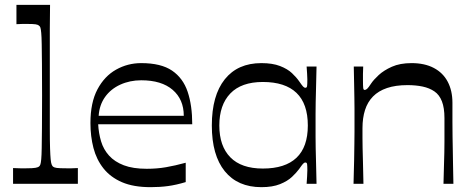

<svg xmlns="http://www.w3.org/2000/svg" viewBox="-20 -760 1966 794"><path d="M34 0V-65Q50 -64 63.5 -64Q77 -64 89 -64Q116 -64 126.5 -66Q137 -68 141 -71Q145 -74 147 -80Q149 -86 150.5 -101.5Q152 -117 152.5 -148Q153 -179 153.5 -231.5Q154 -284 154 -364Q154 -443 153.5 -495Q153 -547 152.5 -577.5Q152 -608 150.5 -624Q149 -640 147 -646Q145 -652 141 -654Q137 -658 127 -659.5Q117 -661 93 -661Q83 -661 72 -661Q61 -661 48 -660V-740H187Q187 -715 186.5 -691.5Q186 -668 186 -640Q186 -612 186 -574.5Q186 -537 186 -484.5Q186 -432 186 -359Q186 -280 186 -228.5Q186 -177 187 -147Q188 -117 189.5 -101.5Q191 -86 193.5 -80Q196 -74 199 -71Q204 -67 215 -65.5Q226 -64 254 -64Q265 -64 276.5 -64Q288 -64 302 -65V0Z M603 14Q532 14 484.5 -6.5Q437 -27 408 -63.5Q379 -100 366.5 -148Q354 -196 354 -251Q354 -336 383 -390.5Q412 -445 460 -472Q508 -499 564 -499Q646 -499 691.5 -468Q737 -437 756 -380.5Q775 -324 775 -246H386Q388 -209 398 -175.5Q408 -142 431 -116.5Q454 -91 492 -76.5Q530 -62 587 -62Q629 -62 666.5 -68.5Q704 -75 748 -87V-7Q708 5 674.5 9.5Q641 14 603 14ZM740 -281Q740 -349 694 -388.5Q648 -428 564 -428Q517 -428 477.5 -410Q438 -392 414.5 -359Q391 -326 388 -281Z M1061 14Q963 14 909.5 -52Q856 -118 856 -241Q856 -365 909.5 -432Q963 -499 1061 -499Q1107 -499 1138 -487Q1169 -475 1187.5 -457.5Q1206 -440 1217 -424Q1228 -408 1233 -402.5Q1238 -397 1243 -397Q1249 -397 1250 -404.5Q1251 -412 1251 -432Q1251 -441 1250 -455.5Q1249 -470 1248 -485H1289Q1288 -434 1287 -398.5Q1286 -363 1285.5 -337Q1285 -311 1285 -289Q1285 -267 1285 -241Q1285 -216 1285 -194.5Q1285 -173 1285.5 -147.5Q1286 -122 1287 -86.5Q1288 -51 1289 0H1248Q1249 -15 1250 -30Q1251 -45 1251 -56Q1251 -74 1250 -81Q1249 -88 1243 -88Q1238 -88 1233 -82.5Q1228 -77 1217 -61Q1206 -46 1187.5 -28.5Q1169 -11 1138 1.5Q1107 14 1061 14ZM1067 -63Q1159 -63 1206 -107.5Q1253 -152 1253 -241Q1253 -331 1206 -376Q1159 -421 1067 -421Q978 -421 932.5 -373.5Q887 -326 887 -241Q887 -156 932.5 -109.5Q978 -63 1067 -63Z M1442 0Q1444 -60 1444.5 -99.5Q1445 -139 1445.5 -166.5Q1446 -194 1446 -216Q1446 -238 1446 -263Q1446 -288 1446 -309.5Q1446 -331 1445.5 -355Q1445 -379 1444.5 -410.5Q1444 -442 1443 -485H1482Q1481 -469 1481 -454.5Q1481 -440 1481 -430Q1481 -405 1482 -396.5Q1483 -388 1488 -388Q1493 -388 1498.5 -393Q1504 -398 1515 -415Q1525 -430 1546 -449.5Q1567 -469 1600.5 -484Q1634 -499 1682 -499Q1736 -499 1774 -479Q1812 -459 1831.5 -422Q1851 -385 1851 -335Q1851 -289 1851 -255.5Q1851 -222 1851.5 -194.5Q1852 -167 1852.5 -139Q1853 -111 1853.5 -78Q1854 -45 1855 0H1814Q1815 -44 1816 -75Q1817 -106 1817.5 -130Q1818 -154 1818 -174.5Q1818 -195 1818 -218Q1818 -241 1818 -272Q1818 -314 1807.5 -341Q1797 -368 1776.5 -382Q1756 -396 1728 -402Q1700 -408 1665 -408Q1616 -408 1580.5 -396Q1545 -384 1522.5 -361Q1500 -338 1489.5 -305Q1479 -272 1479 -230Q1479 -208 1479 -189.5Q1479 -171 1479.5 -148Q1480 -125 1481 -90Q1482 -55 1483 0Z"/></svg>

Font: Ojuju Medium
Style: Regular
Weight: 500
Designer: Chisaokwu Joboson, Mirko Velimirovic
Foundry: Udi Foundry
Version: Version 1.000